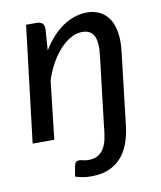

<svg xmlns="http://www.w3.org/2000/svg" viewBox="-80 -579 691 826"><g transform="rotate(-10 266.0 -166.0)"><path d="M436 -1.5Q430.5 40 417.5 74Q404.5 108 382.2 132Q360 156 328.5 169.2Q297 182.5 255 182.5Q243.5 182.5 234.5 182Q225.5 181.5 217.2 180Q209 178.5 200.8 176.5Q192.5 174.5 183 171.5L191 126.5Q193.5 115 197.8 110.2Q202 105.5 214 105.5Q220 105.5 228.8 108.2Q237.5 111 254.5 111Q291 111 312.2 86.5Q333.5 62 340 9L344.5 -31L379 -323.5Q386 -381 372 -408.5Q358 -436 320.5 -436Q297 -436 272.8 -423.2Q248.5 -410.5 226 -386.8Q203.5 -363 184.2 -329.5Q165 -296 151.5 -255L122.5 0H28L89 -508.5H136Q168.5 -508.5 168 -476L161.5 -383.5Q201.5 -449 252 -482Q302.5 -515 355.5 -515Q387.5 -515 412.2 -502.2Q437 -489.5 452.5 -465.2Q468 -441 473.5 -405.2Q479 -369.5 473.5 -323.5L440.5 -40.5Z"/></g></svg>

Font: Lato Medium
Style: Italic
Weight: 500
Italic angle: -7°
Designer: Lukasz Dziedzic
Foundry: tyPoland Lukasz Dziedzic
Version: Version 2.006; 2014-01-15